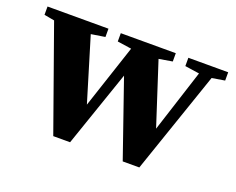

<svg xmlns="http://www.w3.org/2000/svg" viewBox="-86 -616 936 761"><g transform="rotate(20 382.5 -235.5)"><path d="M195 2 26 -473H183L286 -133H268L273 -147L381 -473H468L577 -137H559L563 -150L667 -473H721L558 2H488L367 -347H386L382 -335L266 2ZM-2 -438V-473H255V-438L153 -422H86ZM307 -438V-473H539V-438L450 -423L402 -424ZM592 -438V-473H760V-438L687 -426H673Z"/></g></svg>

Font: Source Serif 4 36pt
Style: Bold
Weight: 700
Designer: Frank Grießhammer
Foundry: Adobe Systems Incorporated
Version: Version 4.004;hotconv 1.0.116;makeotfexe 2.5.65601